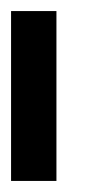

<svg xmlns="http://www.w3.org/2000/svg" viewBox="-20 -821 201 347"><path d="M0 -494H82V-801H0Z"/></svg>

Font: MintSans
Style: Regular
Weight: 400
Version: Version 2.0